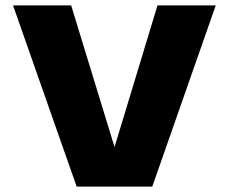

<svg xmlns="http://www.w3.org/2000/svg" viewBox="-20 -695 858 715"><path d="M265.5 0H547L783.5 -675H566.5L407 -149H406L245 -675H28.5Z"/></svg>

Font: Anybody SemiExpanded ExtraBold
Style: Regular
Weight: 800
Width: 6
Version: Version 1.113;gftools[0.9.25]